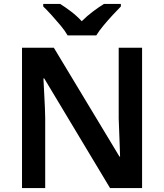

<svg xmlns="http://www.w3.org/2000/svg" viewBox="-20 -957 835 977"><path d="M703 0H540L205 -558H201Q203 -512 206 -460.5Q209 -409 210 -357V0H92V-714H254L588 -160H591Q590 -188 589 -220.5Q588 -253 586.5 -287.5Q585 -322 584 -354V-714H703ZM324 -777Q311 -800 288.5 -827Q266 -854 242.5 -880Q219 -906 200 -924V-937H286Q312 -921 341.5 -898.5Q371 -876 396 -849Q423 -876 453 -898.5Q483 -921 509 -937H595V-924Q577 -906 553 -880Q529 -854 506.5 -827Q484 -800 470 -777Z"/></svg>

Font: Noto Sans Sora Sompeng SemiBold
Style: Regular
Weight: 600
Version: Version 2.101